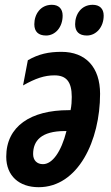

<svg xmlns="http://www.w3.org/2000/svg" viewBox="-20 -770 462 800"><path d="M342 -622C380 -622 412 -656 412 -705C412 -734 395 -750 366 -750C319 -750 293 -711 293 -669C293 -638 310 -622 342 -622ZM172 -622C210 -622 241 -656 241 -705C241 -734 224 -750 196 -750C149 -750 123 -711 123 -669C123 -638 140 -622 172 -622ZM141 10C306 10 397 -185 397 -379C397 -490 337 -554 236 -554C183 -554 141 -545 96 -519L76 -414C129 -444 166 -456 207 -456C255 -456 279 -431 279 -366C279 -349 278 -330 274 -311H266C108 -311 6 -244 6 -117C6 -37 60 10 141 10ZM159 -86C134 -86 118 -102 118 -128C118 -183 151 -224 251 -224H257C235 -137 198 -86 159 -86Z"/></svg>

Font: Noto Sans ExtraCondensed
Style: Bold Italic
Weight: 700
Width: 2
Italic angle: -12°
Designer: Monotype Design Team
Foundry: Monotype Imaging Inc.
Version: Version 2.013